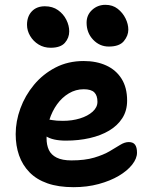

<svg xmlns="http://www.w3.org/2000/svg" viewBox="-20 -766 629 796"><path d="M285 10Q222 10 176.5 -6Q131 -22 102 -52Q73 -82 59 -122Q45 -162 45 -210Q45 -263 64.5 -316.5Q84 -370 121 -414.5Q158 -459 210 -486Q262 -513 327 -513Q380 -513 420.5 -494.5Q461 -476 484 -439.5Q507 -403 507 -349Q507 -307 487 -276Q467 -245 432.5 -224.5Q398 -204 352 -193.5Q306 -183 254 -183Q198 -183 170.5 -201.5Q143 -220 143 -244Q143 -258 149.5 -264.5Q156 -271 171 -271Q182 -271 197.5 -268Q213 -265 241 -265Q279 -265 311.5 -275Q344 -285 364 -303Q384 -321 384 -344Q384 -370 371 -383Q358 -396 327 -396Q294 -396 265.5 -379Q237 -362 216.5 -333.5Q196 -305 184.5 -268.5Q173 -232 173 -193Q173 -165 182.5 -144.5Q192 -124 215 -112.5Q238 -101 276 -101Q332 -101 370.5 -112.5Q409 -124 434.5 -139Q460 -154 478.5 -165.5Q497 -177 514 -177Q532 -177 540 -166Q548 -155 548 -133Q548 -109 528 -83.5Q508 -58 472.5 -37Q437 -16 389 -3Q341 10 285 10ZM431 -573Q393 -573 366 -601.5Q339 -630 339 -672Q339 -704 362 -725Q385 -746 417 -746Q447 -746 468 -729.5Q489 -713 500.5 -689.5Q512 -666 512 -643Q512 -618 493.5 -595.5Q475 -573 431 -573ZM190 -568Q162 -568 140 -581.5Q118 -595 105 -617Q92 -639 92 -663Q92 -698 112 -719Q132 -740 166 -740Q198 -740 220.5 -724Q243 -708 255 -684Q267 -660 267 -636Q267 -609 249 -588.5Q231 -568 190 -568Z"/></svg>

Font: Shantell Sans SemiBold
Style: Regular
Weight: 600
Designer: Stephen Nixon, Anya Danilova, Shantell Martin
Foundry: Arrow Type
Version: Version 1.011;[c5ecc13dd]